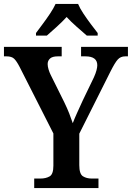

<svg xmlns="http://www.w3.org/2000/svg" viewBox="-22 -951 667 971"><path d="M151 0V-48H182Q210 -48 229 -59Q248 -70 248 -113V-276L77 -613Q62 -642 49.5 -654Q37 -666 11 -666H-2V-714H290V-666H270Q243 -666 231 -655Q219 -644 219 -627Q219 -615 223.5 -600Q228 -585 234 -573L303 -434Q318 -403 328 -377.5Q338 -352 346 -328Q355 -352 368.5 -381.5Q382 -411 397 -444L453 -560Q462 -580 466 -595.5Q470 -611 470 -621Q470 -666 410 -666H388V-714H625V-666H611Q588 -666 573.5 -650Q559 -634 536 -588L379 -275V-116Q379 -71 397.5 -59.5Q416 -48 442 -48H476V0ZM160 -784Q174 -803 193.5 -829Q213 -855 231 -882Q249 -909 259 -931H373Q382 -909 400 -882Q418 -855 437.5 -829Q457 -803 472 -784V-771H417Q395 -790 365.5 -816Q336 -842 315 -865Q294 -842 265.5 -816Q237 -790 215 -771H160Z"/></svg>

Font: Noto Serif Tamil SemiCondensed SemiBold
Style: Italic
Weight: 600
Width: 4
Italic angle: -12°
Designer: Indian Type Foundry, Tom Grace, and the Monotype Design Team
Foundry: Monotype Imaging Inc.
Version: Version 2.003; ttfautohint (v1.8.4.7-5d5b)